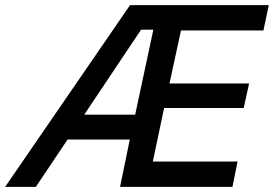

<svg xmlns="http://www.w3.org/2000/svg" viewBox="-57 -730 1070 750"><path d="M-37 0 451 -710H993L972 -611H650L605 -404H916L895 -308H584L540 -99H871L851 0H412L450 -185H207L83 0ZM542 -614H494L272 -282H471Z"/></svg>

Font: Geist Medium
Style: Italic
Weight: 500
Italic angle: -12°
Designer: Basement.studio, Andrés Briganti, Mateo Zaragoza
Foundry: Basement.studio, Vercel, Andrés Briganti, Guido Ferreyra, Mateo Zaragoza
Version: Version 1.500; ttfautohint (v1.8.4.7-5d5b)